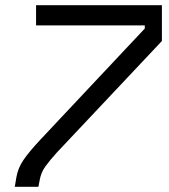

<svg xmlns="http://www.w3.org/2000/svg" viewBox="-20 -720 652 740"><path d="M37 0 43 -36Q49 -72 70.5 -103.5Q92 -135 134 -180L538 -610V-622H119V-700H604V-562L199 -132Q171 -101 154.5 -78Q138 -55 133 -26L128 0Z"/></svg>

Font: Space Mono
Style: Italic
Weight: 400
Italic angle: -12°
Monospace: yes
Designer: Colophon Foundry + Benjamin Critton
Foundry: Colophon Foundry & Benjamin Critton
Version: Version 1.003; ttfautohint (v1.8.4.7-5d5b)